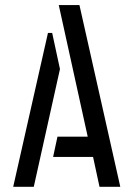

<svg xmlns="http://www.w3.org/2000/svg" viewBox="-20 -719 509 739"><path d="M363 0 338.2 -115H184.4L201.2 -193H317.6L206.2 -699.4H285.8L443 0ZM30.8 0 164.6 -592.2H180.8L210.8 -453.2L110 0Z"/></svg>

Font: Stick No Bills ExtraLight
Style: Regular
Weight: 200
Designer: Kosala Senevirathne, Siva Puranthara, Lasantha Premarathna, Tharique Azeez
Foundry: mooniak
Version: Version 2.000